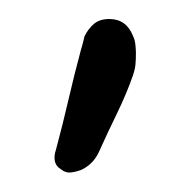

<svg xmlns="http://www.w3.org/2000/svg" viewBox="-20 -123 201 202"><path d="M123 -67Q123 -60 122.5 -55Q122 -50 120 -44Q113 -24 103 -3.5Q93 17 84 37Q78 50 65 56Q59 58 54 58.5Q49 59 44 55Q34 49 39 34Q46 8 52 -18Q58 -44 65 -70Q66 -73 67 -77Q68 -81 69 -85Q73 -93 79 -98Q85 -103 95 -103Q113 -103 120 -85Q122 -81 122.5 -75.5Q123 -70 123 -67Z"/></svg>

Font: Delicious Handrawn
Style: Regular
Weight: 400
Designer: Agung Rohmat
Foundry: Agung Rohmat
Version: Version 1.002; ttfautohint (v1.8.4.7-5d5b);gftools[0.9.27]